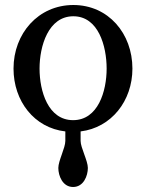

<svg xmlns="http://www.w3.org/2000/svg" viewBox="-20 -514 583 767"><path d="M509 -240C509 -380 413 -494 273 -494C133 -494 34 -380 34 -240C34 -110 117 -3 241 11V49C241 77 213 128 213 157C213 188 230 233 272 233C314 233 331 188 331 157C331 128 302 76 302 49V11C425 -4 509 -111 509 -240ZM406 -240C406 -150 372 -34 272 -34C172 -34 138 -150 138 -240C138 -330 173 -449 273 -449C373 -449 406 -330 406 -240Z"/></svg>

Font: Veleka
Style: Regular
Weight: 400
Designer: Stefan Peev, Context Ltd, 2016; SIL International, 1997-2014.
Foundry: Stefan Peev, Context Ltd, 2016
Version: Version 1.000